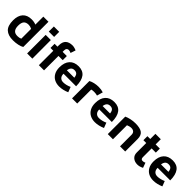

<svg xmlns="http://www.w3.org/2000/svg" viewBox="348 -2179 3651 3651"><g transform="rotate(45 2173.0 -353.5)"><path d="M305 15Q175 15 107.5 -48.5Q40 -112 40 -257Q40 -383 101.5 -451.5Q163 -520 280 -520Q346 -520 398 -498V-713H536V-35Q501 -13 439 1Q377 15 305 15ZM312 -407Q243 -407 211.5 -370.5Q180 -334 180 -253Q180 -178 211 -140Q242 -102 311 -102Q361 -102 398 -120V-384Q354 -407 312 -407Z M816 -722V-585H672V-722ZM814 -499 815 0H675V-499Z M915 -499H992V-535Q992 -630 1040.5 -674.5Q1089 -719 1181 -719Q1201 -719 1233 -711Q1265 -703 1286 -691L1252 -590Q1218 -607 1188 -607Q1163 -607 1147 -589.5Q1131 -572 1131 -535V-499H1244V-388H1130V0H991V-388H915Z M1295 -247Q1295 -378 1359.5 -449.5Q1424 -521 1543 -521Q1775 -521 1775 -217H1437Q1436 -160 1466 -128Q1496 -96 1548 -96Q1587 -96 1629.5 -106.5Q1672 -117 1710 -135L1750 -31Q1703 -10 1650 2.5Q1597 15 1548 15Q1474 15 1417 -15Q1360 -45 1327.5 -104Q1295 -163 1295 -247ZM1538 -413Q1494 -413 1469 -387.5Q1444 -362 1436 -308H1636Q1630 -364 1606.5 -388.5Q1583 -413 1538 -413Z M2087 -513Q2158 -513 2215 -494L2181 -373Q2138 -385 2093 -385Q2050 -385 2022 -376V0H1883V-466Q1922 -488 1976 -500.5Q2030 -513 2087 -513Z M2256 -247Q2256 -378 2320.5 -449.5Q2385 -521 2504 -521Q2736 -521 2736 -217H2398Q2397 -160 2427 -128Q2457 -96 2509 -96Q2548 -96 2590.5 -106.5Q2633 -117 2671 -135L2711 -31Q2664 -10 2611 2.5Q2558 15 2509 15Q2435 15 2378 -15Q2321 -45 2288.5 -104Q2256 -163 2256 -247ZM2499 -413Q2455 -413 2430 -387.5Q2405 -362 2397 -308H2597Q2591 -364 2567.5 -388.5Q2544 -413 2499 -413Z M3073 -518Q3200 -518 3256 -475.5Q3312 -433 3312 -338V0H3173V-309Q3173 -354 3148.5 -377Q3124 -400 3079 -400Q3057 -400 3029 -393Q3001 -386 2983 -377V0H2844V-470Q2887 -491 2949.5 -504.5Q3012 -518 3073 -518Z M3481 -142V-397H3405V-505H3481V-644H3626V-505H3739V-397H3626V-161Q3626 -106 3673 -106Q3705 -106 3735 -122L3772 -20Q3732 -1 3705 6Q3678 13 3649 13Q3576 13 3528.5 -28Q3481 -69 3481 -142Z M3826 -247Q3826 -378 3890.5 -449.5Q3955 -521 4074 -521Q4306 -521 4306 -217H3968Q3967 -160 3997 -128Q4027 -96 4079 -96Q4118 -96 4160.5 -106.5Q4203 -117 4241 -135L4281 -31Q4234 -10 4181 2.5Q4128 15 4079 15Q4005 15 3948 -15Q3891 -45 3858.5 -104Q3826 -163 3826 -247ZM4069 -413Q4025 -413 4000 -387.5Q3975 -362 3967 -308H4167Q4161 -364 4137.5 -388.5Q4114 -413 4069 -413Z"/></g></svg>

Font: XXII Aven Bold
Style: Regular
Weight: 700
Designer: Lecter Johnson
Foundry: Doubletwo Studios
Version: Version 1.001